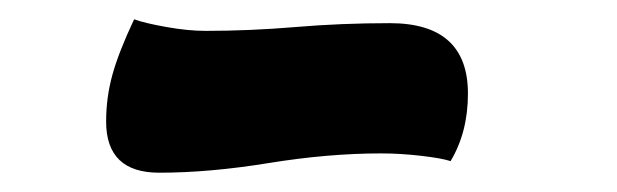

<svg xmlns="http://www.w3.org/2000/svg" viewBox="-20 -864 640 199"><path d="M145 -685Q90 -685 90 -738Q90 -763 96.5 -786.5Q103 -810 119 -844Q130 -840 152.5 -836Q175 -832 193 -832Q239 -832 286.5 -836Q334 -840 384 -840Q465 -840 465 -767Q465 -747 460.5 -729.5Q456 -712 447 -697Q438 -700 416.5 -702.5Q395 -705 375 -705Q320 -705 258.5 -695Q197 -685 145 -685Z"/></svg>

Font: Lemonada
Style: Regular
Weight: 400
Designer: Mohamed Gaber (Arabic), Eduardo Tunni (Latin)
Foundry: Kief Type Foundry
Version: Version 4.005